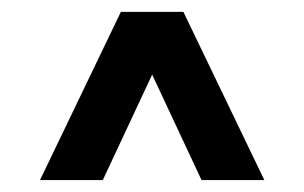

<svg xmlns="http://www.w3.org/2000/svg" viewBox="-20 -676 509 321"><path d="M286.6 -656.2 421.9 -375H316.9L234.4 -551.3L151.9 -375H46.9L182.1 -656.2Z"/></svg>

Font: Lambda
Style: Regular
Weight: 400
Designer: GGBotNet
Version: 0.22